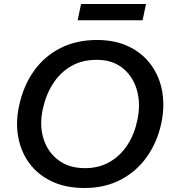

<svg xmlns="http://www.w3.org/2000/svg" viewBox="-20 -926 856 958"><path d="M402 12Q307.5 12 238.2 -21Q169 -54 126.8 -111Q84.5 -168 71 -242Q65 -274 65 -307.5Q65 -351 75 -397Q96.5 -498 149.2 -572Q202 -646 281.8 -686.2Q361.5 -726.5 464 -726.5Q555.5 -726.5 623.8 -693.2Q692 -660 734 -602Q776 -544 789.5 -469.5Q795 -437.5 795 -404Q795 -359 785 -311.5Q764.5 -216 712.5 -143Q660.5 -70 581.8 -29Q503 12 402 12ZM403.5 -87Q475 -87 528.8 -118.8Q582.5 -150.5 617 -204.5Q651.5 -258.5 665 -325.5Q673.5 -364.5 673.5 -400.5Q673.5 -440.5 663 -477Q643 -545.5 591.8 -586.5Q540.5 -627.5 462.5 -627.5Q389 -627.5 334.2 -595.5Q279.5 -563.5 244 -507.8Q208.5 -452 193.5 -381.5Q185.5 -344.5 185.5 -310.5Q185.5 -269 197.5 -232.5Q219 -165.5 272.2 -126.2Q325.5 -87 403.5 -87ZM367.5 -825 384.5 -906H708.5L691.5 -825Z"/></svg>

Font: Heraclito Medium
Style: Italic
Weight: 500
Italic angle: -12°
Designer: Kostas Bartsokas (font) & Cristiano Sobral (main changes)
Foundry: Kostas Bartsokas (font) & Cristiano Sobral (main changes)
Version: Version 1.00;July 8, 2020;FontCreator 13.0.0.2655 64-bit